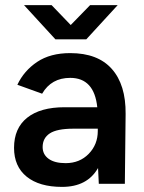

<svg xmlns="http://www.w3.org/2000/svg" viewBox="-20 -720 563 752"><path d="M364 -62Q322 12 223 12Q134 12 84.5 -28Q35 -68 35 -141Q35 -218 86.5 -259Q138 -300 233 -300H361Q349 -415 255 -415Q181 -415 145 -353L48 -388Q74 -443 125.5 -477.5Q177 -512 255 -512Q363 -512 418 -450Q473 -388 472 -274L469 0H367ZM237 -81Q292 -81 327.5 -117.5Q363 -154 363 -207V-216H268Q203 -216 175 -197.5Q147 -179 147 -144Q147 -115 170.5 -98Q194 -81 237 -81ZM74 -700H182L257 -622L333 -700H441L318 -566H197Z"/></svg>

Font: Oak Sans SemiBold
Style: Regular
Weight: 600
Designer: Erik Kennedy, Walven
Foundry: Erik Kennedy, Walven
Version: Version 1.000